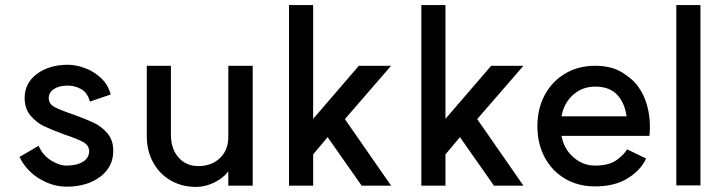

<svg xmlns="http://www.w3.org/2000/svg" viewBox="-20 -725 2844 756"><path d="M242 -73Q282 -73 306.5 -88Q331 -103 331 -130Q331 -153 307 -166Q283 -179 232 -196Q183 -214 153.5 -228Q124 -242 100.5 -269.5Q77 -297 77 -339Q77 -398 125.5 -434Q174 -470 247 -470Q278 -470 313 -457.5Q348 -445 376.5 -419Q405 -393 416 -353L334 -325Q324 -361 299 -374.5Q274 -388 247 -388Q213 -388 192.5 -374.5Q172 -361 172 -339Q172 -316 194 -304Q216 -292 269 -274Q319 -256 349.5 -241.5Q380 -227 403 -200Q426 -173 426 -131Q426 -68 374.5 -29Q323 10 242 10Q187 10 135 -21.5Q83 -53 57 -107L132 -151Q148 -114 180.5 -93.5Q213 -73 242 -73Z M761 -71Q814 -71 847 -103.5Q880 -136 879 -190V-466H975V6H879V-50Q857 -22 822 -5.5Q787 11 752 11Q696 11 652 -14.5Q608 -40 583 -85.5Q558 -131 558 -189V-466H653V-194Q653 -139 683 -105Q713 -71 761 -71Z M1213 -257 1393 -466H1520L1338 -256L1520 6H1404L1270 -185L1213 -117V6H1118V-705H1213Z M1734 -257 1914 -466H2041L1859 -256L2041 6H1925L1791 -185L1734 -117V6H1639V-705H1734Z M2096 -228Q2096 -297 2125 -351Q2154 -405 2205.5 -435.5Q2257 -466 2323 -466Q2388 -466 2431 -439Q2474 -412 2493.5 -383Q2513 -354 2518 -338Q2539 -287 2539 -225Q2539 -211 2538 -202.5Q2537 -194 2537 -190H2191Q2200 -139 2237.5 -106Q2275 -73 2323 -73Q2378 -73 2407.5 -94.5Q2437 -116 2449 -137L2524 -101Q2504 -56 2452.5 -23.5Q2401 9 2323 9Q2257 9 2205.5 -21Q2154 -51 2125 -105Q2096 -159 2096 -228ZM2323 -384Q2273 -384 2236.5 -351.5Q2200 -319 2191 -267H2447Q2440 -320 2410 -352Q2380 -384 2323 -384Z M2738 -705V5H2643V-705Z"/></svg>

Font: SUITE SemiBold
Style: Regular
Weight: 600
Designer: Sun
Foundry: Sun
Version: Version 2.040